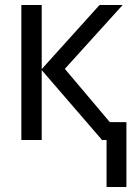

<svg xmlns="http://www.w3.org/2000/svg" viewBox="-20 -557 540 764"><path d="M483 -71V187H404V0H386L146 -278V0H65V-537H146V-282L376 -537H468L238 -283L417 -71Z"/></svg>

Font: Noto Sans Mono UI Cond
Style: Regular
Weight: 400
Width: 3
Monospace: yes
Designer: Monotype Design team
Foundry: Monotype Imaging Inc.
Version: Version 1.000